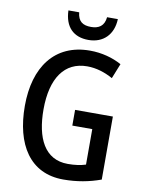

<svg xmlns="http://www.w3.org/2000/svg" viewBox="-100 -993 805 1071"><g transform="rotate(10 303.0 -457.0)"><path d="M479 -924H418C413 -873 382 -855 339 -855C292 -855 265 -873 260 -924H199C202 -831 252 -781 337 -781C421 -781 476 -836 479 -924ZM332 -384V-295H445V-94C417 -85 385 -80 344 -80C212 -80 158 -195 158 -356C158 -534 229 -635 357 -635C409 -635 458 -619 503 -594L537 -679C486 -707 424 -724 357 -724C157 -724 52 -577 52 -358C52 -139 145 10 334 10C411 10 480 -3 546 -27V-384Z"/></g></svg>

Font: Noto Sans Arabic Cond Med
Style: Regular
Weight: 500
Width: 3
Designer: Monotype Design Team, Nadine Chahine, Nizar Qandah and Khaled Hosny
Foundry: Monotype Imaging Inc.
Version: Version 2.012